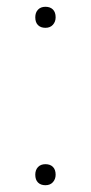

<svg xmlns="http://www.w3.org/2000/svg" viewBox="-20 -540 268 566"><path d="M114 6Q100 6 92 -2Q84 -10 84 -25Q84 -39 92 -47.5Q100 -56 114 -56Q128 -56 136 -48Q144 -40 144 -25Q144 -12 136 -3Q128 6 114 6ZM114 -458Q100 -458 92 -466Q84 -474 84 -489Q84 -503 92 -511.5Q100 -520 114 -520Q128 -520 136 -512Q144 -504 144 -489Q144 -476 136 -467Q128 -458 114 -458Z"/></svg>

Font: Lexend Deca Thin
Style: Regular
Weight: 250
Designer: Bonnie Shaver-Troup, Thomas Jockin
Foundry: Lexend
Version: Version 1.007